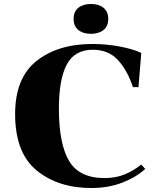

<svg xmlns="http://www.w3.org/2000/svg" viewBox="-20 -933 794 965"><path d="M350 -838Q350 -875 374 -894Q398 -913 437 -913Q476 -913 500 -894Q524 -875 524 -838Q524 -801 500 -782Q476 -763 437 -763Q398 -763 374 -782Q350 -801 350 -838ZM690 -106 710 -84Q666 -43 595.5 -15.5Q525 12 440 12Q272 12 164 -76.5Q56 -165 56 -360Q56 -541 163.5 -626.5Q271 -712 445 -712Q515 -712 583 -699Q651 -686 690 -667L676 -495H648Q620 -580 572.5 -631.5Q525 -683 446 -683Q355 -683 315.5 -608.5Q276 -534 276 -386Q276 -211 327 -124.5Q378 -38 506 -38Q561 -38 605.5 -56Q650 -74 690 -106Z"/></svg>

Font: Chonburi
Style: Regular
Weight: 400
Designer: Thanarat Vachiruckul and Stawix Ruecha
Foundry: Cadson Demak & Katatrad
Version: Version 1.000